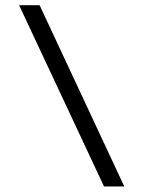

<svg xmlns="http://www.w3.org/2000/svg" viewBox="-20 -624 540 722"><path d="M128.9 -604.5 447.3 77.1H371.1L51.8 -604.5Z"/></svg>

Font: BabelStone Marchen
Style: Regular
Weight: 400
Designer: Andrew West
Foundry: Andrew West
Version: Version 9.003 2021-11-11